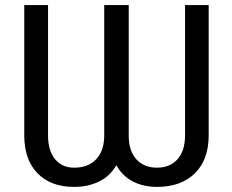

<svg xmlns="http://www.w3.org/2000/svg" viewBox="-20 -731 919 761"><path d="M807.1 -710.9V-194.3Q807.1 -97.7 752.2 -43.9Q697.3 9.8 602.1 9.8Q548.8 9.8 507.1 -11.5Q465.3 -32.7 441.4 -76.2Q416 -32.7 372.6 -11.5Q329.1 9.8 273.9 9.8Q181.6 9.8 129.2 -43.7Q76.7 -97.2 76.2 -192.4V-710.9H170.4V-193.8Q170.4 -133.8 198.2 -100.1Q226.1 -66.4 273.9 -66.4Q329.6 -66.4 361.3 -99.9Q393.1 -133.3 393.1 -193.8V-710.9H490.2V-193.8Q490.2 -132.8 520.5 -99.6Q550.8 -66.4 602.1 -66.4Q653.8 -66.4 683.6 -99.9Q713.4 -133.3 713.4 -194.3V-710.9Z"/></svg>

Font: RobotoInd
Style: Regular
Weight: 400
Designer: Google
Version: Version 2.001101; 2014